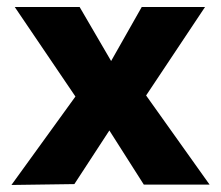

<svg xmlns="http://www.w3.org/2000/svg" viewBox="-20 -525 628 546"><path d="M12.5 1 194.5 -250.5 22 -505H206.5L296 -351.5L383 -505H563L395.5 -253.5L576 0H389L291 -154L191.5 -1.5Z"/></svg>

Font: Geologica Roman SemiBold
Style: Regular
Weight: 600
Designer: Sindre Bremnes, Frode Helland
Foundry: Monokrom Skriftforlag AS
Version: Version 1.010;gftools[0.9.28]